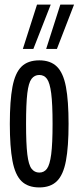

<svg xmlns="http://www.w3.org/2000/svg" viewBox="-20 -810 344 840"><path d="M23 -268Q23 -369 34.5 -430Q46 -491 74 -518.5Q102 -546 152 -546Q201 -546 229 -518.5Q257 -491 268.5 -430Q280 -369 280 -268Q280 -168 268.5 -106.5Q257 -45 229 -17.5Q201 10 152 10Q102 10 74 -17.5Q46 -45 34.5 -106.5Q23 -168 23 -268ZM94 -268Q94 -181 99.5 -135Q105 -89 118 -72Q131 -55 152 -55Q173 -55 185.5 -72Q198 -89 204 -135Q210 -181 210 -268Q210 -356 204 -402Q198 -448 185.5 -465Q173 -482 152 -482Q131 -482 118 -465Q105 -448 99.5 -402Q94 -356 94 -268ZM182 -596 244 -790H304L229 -596ZM80 -596 142 -790H202L126 -596Z"/></svg>

Font: Georama ExtraCondensed
Style: Regular
Weight: 400
Width: 2
Designer: Jean-Baptiste Levee
Foundry: Production Type
Version: Version 1.000